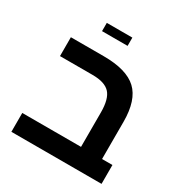

<svg xmlns="http://www.w3.org/2000/svg" viewBox="-177 -907 994 1042"><g transform="rotate(30 320.0 -385.5)"><path d="M267.1 -487.8H63V-606H269Q412.6 -606 476.3 -546.4Q540 -486.8 540 -351.1V-118.2H605V0H40V-118.2H408.2V-334Q408.2 -418.5 376.2 -453.1Q344.2 -487.8 267.1 -487.8ZM192.9 -719.2V-771H353V-719.2Z"/></g></svg>

Font: Libra Sans Modern
Style: Bold
Weight: 700
Foundry: Stefan Peev, Context Ltd
Version: Version 1.000